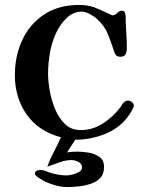

<svg xmlns="http://www.w3.org/2000/svg" viewBox="-20 -565 580 775"><path d="M520 -139Q520 -134 518 -130Q516 -126 514 -122Q480 -59 417 -30Q354 -1 284 -1Q276 12 267.5 24Q259 36 251 50Q272 47 291 47Q312 47 337.5 51Q363 55 381.5 68.5Q400 82 400 109Q400 137 385 153Q370 169 346 177Q322 185 296.5 187.5Q271 190 250 190Q228 190 203 183Q178 176 158 166Q151 162 136 152.5Q121 143 121 135Q121 127 129 124Q137 121 143 121Q154 121 163 125Q172 129 182 132Q217 143 248 143Q258 143 272.5 139.5Q287 136 299 129Q311 122 311 110Q311 96 296 88.5Q281 81 269 81Q245 81 219.5 90.5Q194 100 171 108Q182 77 197.5 48Q213 19 226 -11Q135 -35 87.5 -103Q40 -171 40 -262Q40 -339 70 -403.5Q100 -468 158 -506.5Q216 -545 300 -545Q331 -545 359 -536Q365 -534 383 -526Q401 -518 417 -510.5Q433 -503 433 -503Q444 -503 453 -512.5Q462 -522 472 -522Q484 -522 486 -507Q488 -498 487.5 -488Q487 -478 488 -468Q489 -443 490.5 -419Q492 -395 492 -370Q492 -357 487 -346.5Q482 -336 466 -336Q455 -336 449.5 -341Q444 -346 441 -356Q430 -391 416 -426Q402 -461 373 -487Q363 -497 344 -507.5Q325 -518 310 -518Q294 -518 279 -512Q264 -506 253 -496Q223 -469 205.5 -430Q188 -391 181 -348.5Q174 -306 174 -267Q174 -239 180.5 -200.5Q187 -162 202 -125.5Q217 -89 242 -64.5Q267 -40 305 -40Q355 -40 396 -67Q437 -94 465 -131Q469 -136 471.5 -141Q474 -146 478 -150Q486 -159 497 -159Q505 -159 512.5 -153Q520 -147 520 -139Z"/></svg>

Font: Kaisei Tokumin ExtraBold
Style: Regular
Weight: 800
Designer: Font-Kai, 金井和夫
Foundry: KAZUO KANAI
Version: Version 5.003